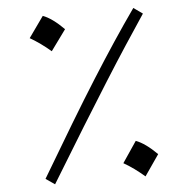

<svg xmlns="http://www.w3.org/2000/svg" viewBox="-53 -802 840 859"><g transform="rotate(-5 367.0 -372.5)"><path d="M119.1 -22Q197.8 -154.8 260.7 -259.3Q323.7 -363.8 377.2 -448.5Q430.7 -533.2 479.2 -606.4Q527.8 -679.7 577.1 -749.5L617.7 -720.7Q573.2 -654.3 527.6 -584.5Q481.9 -514.6 429.2 -430.9Q376.5 -347.2 310.5 -240.5Q244.6 -133.8 159.7 5.9ZM170.4 -749.5Q211.9 -734.4 264.6 -681.6L196.8 -588.4Q152.3 -627 103.5 -655.3ZM536.1 -156.2Q578.6 -140.6 630.9 -88.4L565.9 5.9Q542 -14.6 518.8 -31.5Q495.6 -48.3 472.2 -61.5Z"/></g></svg>

Font: Pinar DS1 Regular
Style: Regular
Weight: 400
Designer: Amin Abedi
Version: Version 3.000